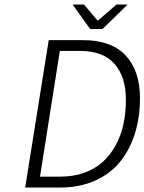

<svg xmlns="http://www.w3.org/2000/svg" viewBox="-20 -840 647 860"><path d="M383.8 -710 305.2 -819.8H356L416 -749H419.9L502 -819.8H551.8L439 -710ZM92.8 0 198.2 -660.2H352.1Q478 -660.2 542.5 -591.8Q606.9 -523.4 606.9 -400.9Q606.9 -313 583.5 -239.7Q560.1 -166.5 515.9 -113Q471.7 -59.6 403.3 -29.8Q335 0 249 0ZM159.2 -48.8H250Q309.1 -48.8 357.7 -66.4Q406.2 -84 440.4 -115Q474.6 -146 498.3 -189.5Q522 -232.9 533 -283.9Q543.9 -335 543.9 -393.1Q543.9 -496.1 492.9 -554Q441.9 -611.8 338.9 -611.8H248Z"/></svg>

Font: Office Code Pro D Light Italic
Style: Regular
Weight: 300
Italic angle: -9°
Designer: Nathan Rutzky & Paul D. Hunt
Foundry: Adobe Systems Incorporated
Version: Version 1.004;PS 001.004;hotconv 1.0.70;makeotf.lib2.5.58329